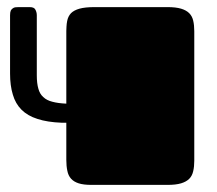

<svg xmlns="http://www.w3.org/2000/svg" viewBox="-20 -520 611 540"><path d="M512.2 -482.9Q503.9 -491.2 489.3 -495.6Q474.6 -500 451.2 -500H246.1Q219.2 -500 203.6 -495.6Q188 -491.2 179.7 -482.9Q171.4 -474.1 168.9 -460.9Q167.5 -454.1 167 -445.3Q166.5 -439.5 166.5 -433.1V-228.5Q143.1 -229.5 127 -233.9Q111.3 -237.8 101.6 -247.1Q91.8 -255.9 87.9 -270.5Q83.5 -285.6 83.5 -308.1V-477.1Q83.5 -485.4 79.6 -492.7Q76.2 -500 63.5 -500H32.2L23.4 -499.5Q19 -499 16.1 -496.6Q12.7 -494.6 10.3 -490.2Q8.3 -485.4 8.3 -477.1V-313Q8.3 -279.3 16.1 -253.9Q23.4 -228.5 40.5 -211.4Q57.6 -194.3 85.4 -185.5Q113.3 -176.3 153.8 -174.8H166.5V-70.3Q166.5 -52.7 169.4 -39.6Q171.9 -26.4 179.7 -17.6Q187.5 -8.8 201.2 -4.4Q214.8 0 237.3 0H451.2Q474.6 0 489.3 -4.4Q503.9 -8.8 512.2 -17.1Q520.5 -25.4 523.4 -38.6Q526.4 -51.3 526.4 -67.9V-432.1Q526.4 -449.2 523.4 -461.9Q520.5 -474.6 512.2 -482.9Z"/></svg>

Font: Fascinate Cyrillic
Style: Regular
Weight: 900
Designer: Denis Ignatov
Foundry: Astigmatic (AOETI)
Version: Version 1.00 November 30, 2018, initial release